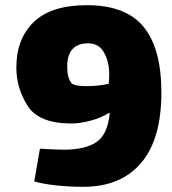

<svg xmlns="http://www.w3.org/2000/svg" viewBox="-20 -672 662 740"><path d="M602 -316Q602 -135 523.5 -43.5Q445 48 301 48Q243 48 191.5 42Q140 36 112 27L134 -99Q199 -95 225 -95Q309 -95 352.5 -125Q396 -155 403 -238Q368 -217 327.5 -206.5Q287 -196 255 -196Q130 -196 86.5 -264Q43 -332 43 -412Q43 -522 110 -587Q177 -652 315 -652Q465 -652 533.5 -568.5Q602 -485 602 -316ZM401 -384Q401 -434 381 -469.5Q361 -505 320 -505Q239 -505 239 -415Q239 -373 255 -352Q265 -340 314 -340Q358 -340 399 -349Q401 -371 401 -384Z"/></svg>

Font: Lalezar
Style: Bold
Weight: 700
Designer: Borna Izadpanah
Foundry: Borna Izadpanah
Version: Version 1.003;January 24, 2021;FontCreator 13.0.0.2683 64-bi